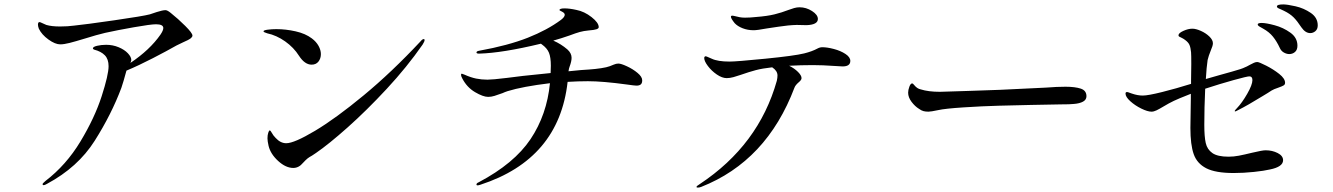

<svg xmlns="http://www.w3.org/2000/svg" viewBox="-20 -804 6040 870"><path d="M852 -643Q852 -637 845 -631Q835 -623 809 -612L780 -598Q738 -574 673 -540.5Q608 -507 553 -484Q539 -432 530 -406Q485 -286 409 -166Q333 -46 193 29Q183 35 178 35Q173 35 173 30Q173 27 186 16Q280 -56 344.5 -163Q409 -270 440.5 -367.5Q472 -465 472 -504Q472 -536 455 -553.5Q438 -571 407 -579Q401 -581 401 -585Q401 -592 420 -596.5Q439 -601 461 -601Q491 -601 517.5 -590Q544 -579 559.5 -562.5Q575 -546 575 -532Q575 -529 571 -519Q659 -578 707 -647Q720 -666 720 -677Q720 -694 687 -694Q663 -694 586.5 -680.5Q510 -667 456 -655Q418 -646 367 -630Q321 -616 295.5 -609.5Q270 -603 253 -603Q230 -603 199.5 -625Q169 -647 156 -674Q152 -685 152 -692Q152 -704 159 -704Q162 -704 172 -699Q182 -694 190 -691Q214 -684 252 -684Q287 -684 316 -688Q366 -693 497.5 -712Q629 -731 659 -739Q664 -741 690.5 -749.5Q717 -758 730 -758Q738 -758 753 -746Q787 -719 819.5 -686.5Q852 -654 852 -643Z M1335 -551Q1311 -589 1272 -616.5Q1233 -644 1191 -653Q1174 -658 1174 -662Q1174 -667 1193 -669.5Q1212 -672 1232 -672Q1275 -672 1319.5 -662Q1364 -652 1393 -630Q1413 -615 1423.5 -596Q1434 -577 1434 -559Q1434 -539 1423 -525Q1412 -511 1392 -511Q1361 -511 1335 -551ZM1192 -177Q1192 -192 1195.5 -202.5Q1199 -213 1202 -213Q1206 -213 1212 -201.5Q1218 -190 1229 -179Q1251 -155 1277 -155Q1313 -155 1407 -211Q1501 -267 1628 -372Q1755 -477 1885 -616Q1894 -627 1900 -627Q1904 -627 1904 -623Q1904 -616 1895 -602Q1824 -500 1732.5 -401.5Q1641 -303 1555 -226.5Q1469 -150 1412 -111L1394 -99Q1381 -92 1373.5 -86Q1366 -80 1353 -66Q1334 -43 1309 -43Q1275 -43 1240.5 -74.5Q1206 -106 1197 -143Q1192 -165 1192 -177Z M2890 -440Q2890 -427 2883.5 -421.5Q2877 -416 2864 -416Q2856 -416 2821 -421Q2711 -436 2644 -436Q2599 -436 2552 -433Q2513 -83 2157 33Q2148 36 2144 36Q2139 36 2139 32Q2139 26 2149 22Q2310 -63 2384 -173.5Q2458 -284 2472 -427Q2348 -412 2280 -391Q2273 -389 2267.5 -386.5Q2262 -384 2257 -382Q2235 -374 2220.5 -369.5Q2206 -365 2192 -365Q2169 -365 2132.5 -386.5Q2096 -408 2075 -448Q2069 -459 2069 -465Q2069 -470 2073 -470Q2074 -470 2084 -466Q2113 -453 2137.5 -448Q2162 -443 2189 -443Q2211 -443 2277 -451Q2323 -458 2475 -473Q2476 -484 2476 -506Q2476 -544 2467.5 -565Q2459 -586 2435 -603L2431 -606Q2257 -564 2151 -561Q2139 -561 2139 -566Q2139 -572 2151 -574Q2283 -598 2371.5 -633Q2460 -668 2522 -714Q2539 -727 2539 -737Q2539 -745 2527 -751Q2515 -757 2515 -758Q2515 -766 2538 -766Q2561 -766 2592 -759Q2628 -752 2660.5 -726.5Q2693 -701 2693 -681Q2693 -675 2683 -671.5Q2673 -668 2647 -666Q2625 -664 2607 -659Q2589 -654 2560 -643Q2523 -630 2487 -620Q2522 -605 2551 -580Q2570 -563 2570 -542Q2570 -526 2561 -502Q2558 -495 2556 -481Q2622 -488 2649 -489Q2678 -491 2704 -495Q2730 -499 2743 -504Q2749 -506 2760.5 -511Q2772 -516 2782 -516Q2794 -516 2821 -503.5Q2848 -491 2869 -473.5Q2890 -456 2890 -440Z M3309 -699Q3292 -720 3292 -728Q3292 -733 3298 -733Q3302 -733 3312 -730.5Q3322 -728 3332 -726Q3342 -724 3356 -724Q3380 -724 3406 -727Q3457 -731 3489.5 -739Q3522 -747 3553 -759Q3566 -764 3578.5 -767.5Q3591 -771 3603 -771Q3633 -771 3659.5 -754Q3686 -737 3686 -718Q3686 -692 3635 -690L3590 -691Q3552 -690 3507.5 -683Q3463 -676 3454 -675Q3411 -667 3395 -667Q3368 -667 3345 -676Q3322 -685 3309 -699ZM3833 -528Q3833 -503 3798 -503L3763 -505Q3707 -509 3663 -509Q3608 -509 3556 -506Q3580 -494 3596 -478Q3612 -462 3612 -450Q3612 -445 3608 -440Q3604 -435 3599 -431Q3584 -418 3580 -407Q3454 -74 3157 43Q3149 46 3142 46Q3136 46 3136 43Q3136 39 3151 30Q3418 -147 3500 -438Q3503 -452 3503 -462Q3503 -483 3479 -499Q3434 -494 3404 -486Q3374 -478 3337 -465Q3320 -459 3303.5 -454.5Q3287 -450 3273 -450Q3252 -450 3228 -466.5Q3204 -483 3187.5 -505Q3171 -527 3171 -541Q3171 -545 3173 -547Q3175 -549 3177 -549Q3181 -549 3190 -544.5Q3199 -540 3205 -538Q3232 -525 3286 -525Q3317 -525 3448 -538Q3579 -551 3624 -562Q3660 -571 3684 -584Q3695 -590 3706 -590Q3728 -590 3758.5 -582Q3789 -574 3811 -559.5Q3833 -545 3833 -528Z M4144 -311Q4126 -322 4110.5 -342.5Q4095 -363 4095 -384Q4095 -396 4100.5 -411Q4106 -426 4113 -426Q4117 -426 4123 -418Q4136 -402 4152 -399Q4187 -388 4239 -388Q4283 -389 4367.5 -392Q4452 -395 4511 -397L4719 -407Q4770 -411 4808 -411Q4851 -411 4877 -402.5Q4903 -394 4903 -368Q4903 -352 4887.5 -343.5Q4872 -335 4846 -333Q4830 -331 4786 -331Q4739 -330 4652 -328.5Q4565 -327 4506 -325Q4432 -323 4347 -317.5Q4262 -312 4231 -305Q4198 -298 4187 -298Q4174 -298 4164.5 -300.5Q4155 -303 4144 -311Z M5951 -689Q5951 -672 5940.5 -663Q5930 -654 5917 -654Q5895 -654 5877 -680Q5858 -709 5841.5 -725.5Q5825 -742 5798 -755Q5791 -759 5782 -762.5Q5773 -766 5769.5 -768.5Q5766 -771 5766 -775Q5766 -784 5795 -784Q5813 -784 5850.5 -775.5Q5888 -767 5919.5 -745.5Q5951 -724 5951 -689ZM5859 -597Q5859 -578 5848 -568.5Q5837 -559 5822 -559Q5810 -559 5797.5 -566Q5785 -573 5779 -587Q5765 -617 5748 -638Q5731 -659 5704 -674Q5699 -677 5689 -682.5Q5679 -688 5679 -693Q5679 -700 5697 -700Q5717 -700 5756 -689.5Q5795 -679 5827 -656Q5859 -633 5859 -597ZM5803 -429Q5803 -421 5796.5 -417Q5790 -413 5773 -407L5754 -400Q5744 -396 5725 -383L5702 -369Q5632 -326 5592 -306Q5579 -299 5577 -299Q5575 -299 5575 -301Q5575 -304 5585 -314Q5608 -338 5631.5 -379Q5655 -420 5655 -441Q5655 -458 5641 -458Q5631 -458 5569.5 -441Q5508 -424 5441 -402Q5437 -315 5437 -238Q5437 -185 5443.5 -156Q5450 -127 5473.5 -110.5Q5497 -94 5547 -94Q5570 -94 5593.5 -98.5Q5617 -103 5654 -112Q5700 -123 5715 -123Q5745 -123 5769.5 -110.5Q5794 -98 5794 -78Q5794 -48 5734 -36Q5709 -30 5662 -25Q5615 -20 5570 -20Q5488 -20 5446 -41.5Q5404 -63 5389 -105.5Q5374 -148 5374 -224Q5374 -266 5376 -358V-379Q5315 -355 5299 -347Q5276 -336 5253 -322Q5233 -310 5220.5 -304Q5208 -298 5198 -298Q5180 -298 5151.5 -312Q5123 -326 5101.5 -345.5Q5080 -365 5080 -380Q5080 -387 5087 -387Q5090 -387 5097.5 -384Q5105 -381 5109 -380Q5135 -371 5158 -371Q5182 -371 5246 -387Q5310 -403 5377 -424V-439Q5378 -465 5378 -514Q5378 -556 5377 -567Q5375 -588 5370 -600Q5365 -612 5350 -623Q5342 -629 5334.5 -632.5Q5327 -636 5323.5 -638Q5320 -640 5320 -644Q5320 -654 5342 -664Q5364 -674 5383 -674Q5399 -674 5421.5 -664Q5444 -654 5460 -638.5Q5476 -623 5476 -608Q5476 -597 5467 -577Q5456 -550 5452 -532Q5447 -499 5444 -446Q5463 -452 5507 -464Q5517 -467 5562.5 -479.5Q5608 -492 5621 -499Q5631 -503 5636.5 -506.5Q5642 -510 5645 -511Q5654 -516 5662 -519.5Q5670 -523 5677 -523Q5685 -523 5717.5 -506.5Q5750 -490 5776.5 -469Q5803 -448 5803 -429Z"/></svg>

Font: Shippori Mincho Medium
Style: Regular
Weight: 500
Designer: FONTDASU
Foundry: FONTDASU / Google Inc. / but / Adobe
Version: Version 3.110; ttfautohint (v1.8.3)